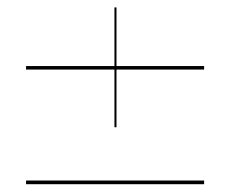

<svg xmlns="http://www.w3.org/2000/svg" viewBox="-20 -504 632 507"><path d="M282.2 -329.6H48.8V-320.3H282.2V-168H287.6V-320.3H519V-329.6H287.6V-484.4H282.2ZM48.8 -17.6H519V-27.3H48.8Z"/></svg>

Font: SaysetthaMai Thin
Style: Regular
Weight: 100
Designer: John M. Durdin
Foundry: Lao Script for Windows
Version: Version 1.101